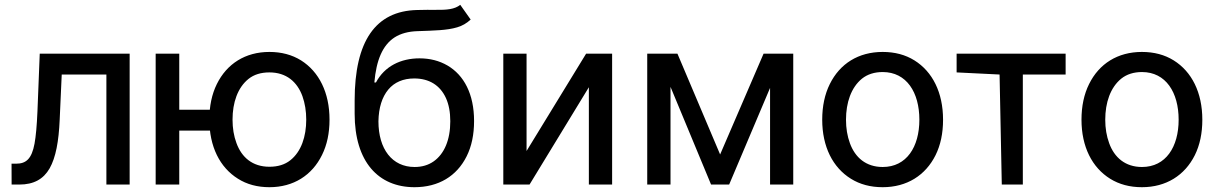

<svg xmlns="http://www.w3.org/2000/svg" viewBox="-20 -769 5078 800"><path d="M60.4 0C120.4 0 160.9 -22.4 186.8 -67.5C212.4 -112.6 224.8 -180 228.7 -269.9L237.2 -458.5H423.3V0H520.2V-545.5H145.6L136 -304C133.5 -246.1 129.6 -201.7 123.9 -170.5C112.2 -107.6 89.1 -87 47.6 -87H28.1L28.4 0Z M646 -311.8V-224.8H936.1V-311.8ZM628.6 -545.5V0H726.9V-545.5ZM1102.6 11C1203.1 11 1280.2 -38.7 1321.7 -123.2C1342.7 -165.5 1353 -214.5 1353 -270.6C1353 -383.2 1309.3 -470.2 1234.4 -517.4C1196.7 -540.8 1152.7 -552.6 1102.6 -552.6C1002.1 -552.6 925.1 -503.2 883.5 -418.7C862.6 -376.4 852.3 -327.1 852.3 -270.6C852.3 -158.4 896 -71.4 971.2 -24.5C1008.5 -0.7 1052.6 11 1102.6 11ZM1102.6 -74.2C1032 -74.2 986.9 -113.3 965.2 -172.9C954.2 -202.4 948.9 -235.1 948.9 -270.6C948.9 -341.3 970.2 -404.1 1015.6 -440.3C1038.4 -458.5 1067.5 -467.3 1102.6 -467.3C1173.3 -467.3 1218.4 -427.9 1240.1 -368.3C1250.7 -338.4 1256 -305.8 1256 -270.6C1256 -199.9 1235.1 -137.1 1189.6 -101.2C1166.9 -83.1 1137.8 -74.2 1102.6 -74.2Z M1897.7 -748.9C1874.6 -730.1 1840.9 -727.3 1795.5 -728C1772.7 -728.3 1746.8 -728 1718 -727.3C1544.7 -723.4 1457.7 -597.7 1457.7 -350.5V-295.1C1457.7 -94.5 1556.8 11 1707 11C1807.5 11 1883.2 -35.2 1924.4 -117.9C1945 -159.1 1955.3 -208.1 1955.3 -264.9C1955.3 -377.5 1913 -456 1844.5 -496.1C1810 -516 1771.3 -525.9 1728 -525.9C1650.2 -525.9 1582.4 -493.3 1546.5 -425.4H1539.8C1547.9 -518.1 1573.9 -580.6 1624.3 -613.3C1649.5 -629.3 1681.5 -638.1 1720.2 -639.2C1788.7 -641.7 1842.7 -642.4 1884.9 -655.2C1905.9 -661.2 1924.7 -672.2 1941.1 -687.5ZM1707.4 -73.2C1614 -73.2 1556.8 -147.7 1556.8 -263.8C1557.9 -320.7 1572.1 -364.7 1597.7 -395.6C1623.2 -426.5 1660.5 -442.1 1706 -442.1C1768.5 -442.1 1813.9 -413.4 1838.1 -360.4C1850.1 -333.8 1856.2 -301.8 1856.2 -263.8C1856.2 -186.1 1831.3 -127.8 1786.9 -96.6C1764.6 -81 1738.3 -73.2 1707.4 -73.2Z M2174 -545.5H2077.1V0H2186.4L2433.6 -405.5V0H2530.5V-545.5H2422.2L2174 -139.9Z M2802.6 -545.5H2676.8V0H2773.8V-407L2942.8 0H3018.1L3188.6 -402.7V0H3285.2V-545.5H3161.6L2980.5 -125.4Z M3657.7 11C3758.9 11 3836.3 -38.4 3878.2 -122.5C3899.1 -164.8 3909.4 -213.8 3909.4 -270.2C3909.4 -383.5 3865.4 -470.5 3790.1 -517.4C3752.5 -540.8 3708.5 -552.6 3657.7 -552.6C3556.8 -552.6 3479.4 -503.6 3437.5 -418.7C3416.5 -376.4 3405.9 -326.7 3405.9 -270.2C3405.9 -157.7 3449.9 -71 3525.6 -24.1C3563.2 -0.7 3607.2 11 3657.7 11ZM3658 -73.2C3588.4 -73.2 3543 -112.6 3521.3 -172.2C3510.3 -202.1 3505 -234.7 3505 -270.2C3505 -341.3 3526.3 -404.5 3571.7 -441.4C3594.5 -459.5 3623.2 -468.8 3658 -468.8C3757.5 -468.8 3810.7 -383.9 3810.7 -270.2C3810.7 -157 3757.5 -73.2 3658 -73.2Z M4144.9 -458.5 4154.1 0H4241.8V-458.5H4420.1V-545.5H3965.9V-467.3Z M4737.9 11C4839.1 11 4916.5 -38.4 4958.5 -122.5C4979.4 -164.8 4989.7 -213.8 4989.7 -270.2C4989.7 -383.5 4945.7 -470.5 4870.4 -517.4C4832.7 -540.8 4788.7 -552.6 4737.9 -552.6C4637.1 -552.6 4559.7 -503.6 4517.8 -418.7C4496.8 -376.4 4486.2 -326.7 4486.2 -270.2C4486.2 -157.7 4530.2 -71 4605.8 -24.1C4643.5 -0.7 4687.5 11 4737.9 11ZM4738.3 -73.2C4668.7 -73.2 4623.2 -112.6 4601.6 -172.2C4590.6 -202.1 4585.2 -234.7 4585.2 -270.2C4585.2 -341.3 4606.5 -404.5 4652 -441.4C4674.7 -459.5 4703.5 -468.8 4738.3 -468.8C4837.7 -468.8 4891 -383.9 4891 -270.2C4891 -157 4837.7 -73.2 4738.3 -73.2Z"/></svg>

Font: Inter 465
Style: Regular
Weight: 400
Designer: Rasmus Andersson
Foundry: rsms
Version: Version 3.019;Glyphs 3.1.2 (3151)